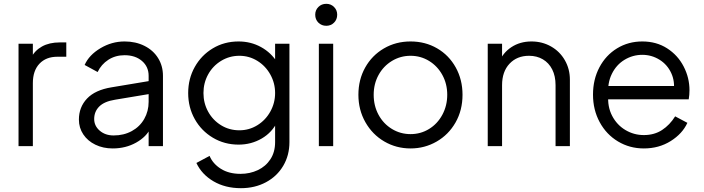

<svg xmlns="http://www.w3.org/2000/svg" viewBox="-20 -765 3684 1005"><path d="M77 -536H152V-448L142 -461Q161 -500 199.5 -521.5Q238 -543 293 -543H327V-468H280Q221 -468 186.5 -431.5Q152 -395 152 -330V0H77Z M393 -139Q393 -204 435.5 -249Q478 -294 564 -308L774 -343V-275L582 -243Q526 -234 499.5 -207.5Q473 -181 473 -142Q473 -106 502 -81Q531 -56 575 -56Q628 -56 670 -79Q712 -102 735 -142.5Q758 -183 758 -232V-368Q758 -416 723 -446Q688 -476 632 -476Q584 -476 547 -452Q510 -428 491 -388L423 -425Q446 -477 505.5 -512.5Q565 -548 632 -548Q690 -548 736 -525Q782 -502 807.5 -461Q833 -420 833 -368V0H758V-107L769 -96Q747 -49 692.5 -18.5Q638 12 570 12Q520 12 479.5 -7.5Q439 -27 416 -61.5Q393 -96 393 -139Z M1008 88 1077 51Q1094 92 1136 118.5Q1178 145 1239 145Q1288 145 1329.5 125.5Q1371 106 1395.5 68.5Q1420 31 1420 -21V-140L1432 -129Q1405 -72 1350 -40Q1295 -8 1229 -8Q1155 -8 1094.5 -44Q1034 -80 999.5 -141.5Q965 -203 965 -278Q965 -353 999.5 -414.5Q1034 -476 1094 -512Q1154 -548 1229 -548Q1293 -548 1346.5 -518.5Q1400 -489 1432 -437L1420 -416V-536H1495V-21Q1495 48 1462.5 103Q1430 158 1372 189Q1314 220 1241 220Q1159 220 1097.5 184Q1036 148 1008 88ZM1420 -278Q1420 -330 1395 -375Q1370 -420 1327 -446.5Q1284 -473 1233 -473Q1181 -473 1137.5 -446.5Q1094 -420 1069.5 -375.5Q1045 -331 1045 -278Q1045 -225 1069.5 -180.5Q1094 -136 1137 -109.5Q1180 -83 1233 -83Q1284 -83 1327 -109.5Q1370 -136 1395 -181Q1420 -226 1420 -278Z M1649 -536H1724V0H1649ZM1630 -688Q1630 -712 1646.5 -728.5Q1663 -745 1688 -745Q1712 -745 1728.5 -728.5Q1745 -712 1745 -688Q1745 -663 1728.5 -646.5Q1712 -630 1688 -630Q1663 -630 1646.5 -646.5Q1630 -663 1630 -688Z M1856 -269Q1856 -348 1891.5 -411.5Q1927 -475 1989.5 -511.5Q2052 -548 2129 -548Q2206 -548 2268 -512Q2330 -476 2365.5 -412Q2401 -348 2401 -269Q2401 -188 2364.5 -124Q2328 -60 2265.5 -24Q2203 12 2129 12Q2054 12 1991.5 -24.5Q1929 -61 1892.5 -125.5Q1856 -190 1856 -269ZM2321 -269Q2321 -326 2295.5 -372.5Q2270 -419 2226 -446Q2182 -473 2129 -473Q2076 -473 2031.5 -446Q1987 -419 1961.5 -372.5Q1936 -326 1936 -269Q1936 -211 1961.5 -164Q1987 -117 2031.5 -90Q2076 -63 2129 -63Q2182 -63 2226 -90Q2270 -117 2295.5 -164.5Q2321 -212 2321 -269Z M2533 -536H2608V-432L2591 -436Q2611 -488 2656.5 -518Q2702 -548 2762 -548Q2818 -548 2864 -522Q2910 -496 2936.5 -450Q2963 -404 2963 -348V0H2888V-319Q2888 -367 2870.5 -401.5Q2853 -436 2821.5 -454.5Q2790 -473 2749 -473Q2686 -473 2647 -431.5Q2608 -390 2608 -319V0H2533Z M3084 -270Q3084 -349 3117.5 -412.5Q3151 -476 3210 -512Q3269 -548 3342 -548Q3416 -548 3472 -512Q3528 -476 3558.5 -417Q3589 -358 3589 -293Q3589 -268 3585 -245H3132V-315H3542L3506 -285Q3514 -338 3493.5 -382.5Q3473 -427 3432 -452.5Q3391 -478 3342 -478Q3292 -478 3249 -452Q3206 -426 3182.5 -378Q3159 -330 3164 -269Q3159 -207 3184 -159Q3209 -111 3253.5 -84.5Q3298 -58 3350 -58Q3405 -58 3445.5 -84.5Q3486 -111 3514 -156L3578 -122Q3552 -65 3490.5 -26.5Q3429 12 3350 12Q3276 12 3215 -24.5Q3154 -61 3119 -125.5Q3084 -190 3084 -270Z"/></svg>

Font: Trafiko Sans Variable
Style: Regular
Weight: 400
Designer: Gumpita Rahayu / Trafiko
Foundry: Tokotype / Trafiko
Version: Version 0.001;FEAKit 1.0